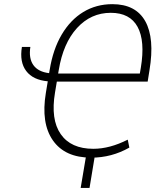

<svg xmlns="http://www.w3.org/2000/svg" viewBox="-20 -756 772 932"><path d="M86.4 -528.3H127.4Q118.7 -472.7 142.1 -439.9Q165.5 -407.2 218.3 -400.9L221.2 -417Q237.3 -516.6 279.5 -588.1Q321.8 -659.7 384.5 -697.8Q447.3 -735.8 525.4 -735.8Q638.7 -735.8 685.1 -653.1Q731.4 -570.3 705.6 -415L696.8 -359.9H255.9L247.1 -307.1Q225.1 -176.3 274.7 -105Q324.2 -33.7 433.1 -33.7Q512.7 -33.7 600.1 -78.1L607.9 -39.6Q522 9.3 422.9 9.3Q295.4 9.3 236.8 -74.5Q178.2 -158.2 202.6 -305.2L211.9 -361.3Q140.1 -367.7 107.2 -411.4Q74.2 -455.1 86.4 -528.3ZM262.2 -398.9H658.7L663.6 -427.2Q685.1 -557.1 647.9 -625.5Q610.8 -693.8 517.6 -693.8Q421.4 -693.8 354 -620.1Q286.6 -546.4 265.1 -415.5ZM371.6 156.2 400.9 -18.1H443.4L414.6 156.2Z"/></svg>

Font: Inter Display Extra Light
Style: Italic
Weight: 200
Italic angle: -9.39999°
Designer: Rasmus Andersson
Foundry: rsms
Version: Version 4.000;git-4fc901f